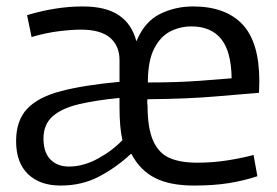

<svg xmlns="http://www.w3.org/2000/svg" viewBox="-20 -566 859 596"><path d="M168 10Q104 10 67 -25.5Q30 -61 30 -128Q30 -192 64.5 -228.5Q99 -265 170.5 -283.5Q242 -302 351 -312V-379Q351 -424 321.5 -449Q292 -474 231 -474Q202 -474 162 -469Q122 -464 78 -451L64 -519Q154 -546 237 -546Q308 -546 348.5 -519Q389 -492 403 -439H404Q429 -499 476.5 -522.5Q524 -546 579 -546Q680 -546 732.5 -490.5Q785 -435 785 -314Q785 -304 784.5 -295Q784 -286 784 -278Q744 -275 654 -267Q564 -259 438 -258Q437 -255 437 -249Q437 -243 438 -239Q438 -169 455 -130Q472 -91 505.5 -76Q539 -61 592 -61Q640 -61 685 -68Q730 -75 767 -85L779 -19Q737 -5 690 2.5Q643 10 582 10Q508 10 461.5 -13.5Q415 -37 388 -88H386Q342 -47 288.5 -18.5Q235 10 168 10ZM439 -310Q533 -310 604 -315.5Q675 -321 699 -323Q698 -406 666.5 -445Q635 -484 574 -484Q540 -484 509.5 -469Q479 -454 459 -416Q439 -378 439 -310ZM194 -49Q239 -49 284.5 -74Q330 -99 360 -131Q351 -170 351 -233Q351 -240 351 -247.5Q351 -255 351 -262Q278 -255 225 -242.5Q172 -230 143.5 -205Q115 -180 115 -136Q115 -93 136.5 -71Q158 -49 194 -49Z"/></svg>

Font: Georama
Style: Regular
Weight: 400
Designer: Jean-Baptiste Levee
Foundry: Production Type
Version: Version 1.000